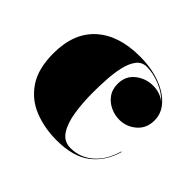

<svg xmlns="http://www.w3.org/2000/svg" viewBox="-119 -619 778 778"><g transform="rotate(45 270.0 -230.0)"><path d="M504 -143.5Q484.5 -72.5 431.5 -31.2Q378.5 10 284 10Q213.5 10 154.8 -13.5Q96 -37 60.8 -89.8Q25.5 -142.5 25.5 -230Q25.5 -346.5 93.5 -408Q161.5 -469.5 282 -469.5Q348 -469.5 399 -450.8Q450 -432 479 -400Q508 -368 508 -328Q508 -282.5 476.8 -255.5Q445.5 -228.5 404 -228.5Q379 -228.5 354.5 -239.5Q330 -250.5 313.5 -272.5Q297 -294.5 297 -327Q297 -372 329.8 -397.8Q362.5 -423.5 404 -423.5Q445 -423.5 474 -399.5Q448 -427.5 408.2 -443.5Q368.5 -459.5 332.5 -459.5Q304 -459.5 287.5 -437.2Q271 -415 263.2 -380Q255.5 -345 253.2 -305.2Q251 -265.5 251 -230Q251 -173 258.8 -122Q266.5 -71 287.2 -39.2Q308 -7.5 346 -7.5Q400.5 -7.5 442 -43.5Q483.5 -79.5 501.5 -143.5Z"/></g></svg>

Font: Bodoni* 72pt Fatface
Style: Regular
Weight: 900
Version: Version 2.3